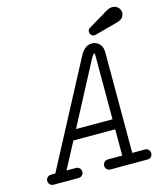

<svg xmlns="http://www.w3.org/2000/svg" viewBox="-114 -859 815 945"><g transform="rotate(-15 293.5 -387.0)"><path d="M415 -702 499 -752 504 -756Q515 -762 521 -765Q530 -770 539 -771Q540 -771 542 -771.5Q544 -772 546 -772Q555 -771 562 -769Q576 -763 583 -750Q585 -746 586 -742Q587 -738 587 -733Q587 -727 585 -721Q581 -708 568 -700Q561 -696 551 -693L432 -661Q429 -660 426 -660Q417 -660 410.5 -667Q404 -674 404 -683Q404 -689 406.5 -694Q409 -699 415 -702ZM331 -2Q321 -2 313.5 -9.5Q306 -17 306 -27.5Q306 -38 313.5 -45.5Q321 -53 331 -53H405V-187H192Q159 -125 121 -53H170Q180 -53 187.5 -45.5Q195 -38 195 -27.5Q195 -17 187.5 -9.5Q180 -2 170 -2H41Q31 -2 23.5 -9.5Q16 -17 16 -27.5Q16 -38 23.5 -45.5Q31 -53 41 -53H64Q335 -566 340 -575.5Q345 -585 349 -592Q357 -603 366 -611Q382 -625 403 -625Q426 -625 442 -608Q451 -597 453.5 -586Q456 -575 456 -562V-53H521Q532 -53 539 -45.5Q546 -38 546 -27.5Q546 -17 539 -9.5Q532 -2 521 -2ZM405 -238V-562Q405 -574 403 -574.5Q401 -575 399 -573Q395 -569 391.5 -564Q388 -559 384 -551Q381 -544 219 -238Z"/></g></svg>

Font: TT2020Base
Style: Italic
Weight: 400
Italic angle: -15°
Version: Version 0.2.000